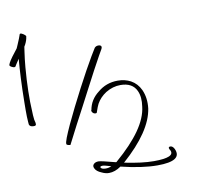

<svg xmlns="http://www.w3.org/2000/svg" viewBox="-259 -952 1178 1041"><g transform="rotate(-10 330.0 -431.5)"><path d="M-98.7 -341Q-117.7 -341 -122.5 -353L-123.2 -356Q-123.9 -359 -124.3 -369.5Q-124.7 -380 -125.9 -398Q-125.8 -415 -126.3 -434.5Q-126.8 -454 -125.9 -476Q-125 -550 -122.1 -609Q-119.2 -668 -115.1 -715L-127.7 -696Q-130.8 -692 -133.6 -687Q-136.5 -682 -140.1 -676Q-143.6 -674 -145.6 -674Q-151.6 -674 -160.2 -678.5Q-168.7 -683 -170.6 -687Q-173.5 -695 -147.8 -731L-116.3 -772Q-115.2 -776 -112.3 -781Q-109.5 -786 -107.1 -793Q-100.6 -808 -95.2 -821.5Q-89.8 -835 -86.3 -846Q-85.3 -846 -85.5 -846.5Q-85.6 -847 -84.6 -847Q-84.6 -847 -84.2 -847.5Q-83.8 -848 -82.8 -848Q-76.8 -848 -66.8 -841.5Q-56.8 -835 -53.4 -829L-54 -827Q-55.6 -808 -67.3 -785L-73.7 -774Q-73.5 -773 -77.2 -750Q-80.3 -729 -82.9 -707.5Q-85.4 -686 -87.3 -664Q-99 -524 -92.7 -419Q-93.1 -412 -92 -400.5Q-90.8 -389 -89.6 -375Q-88.7 -371 -87.6 -366.5Q-86.6 -362 -85.4 -357Q-84.5 -353 -85 -348.5Q-85.4 -344 -90 -342Q-91.7 -341 -98.7 -341ZM526 -15Q442 -15 324.3 -44L325.6 -43Q292.9 -20 259.9 -20Q240.9 -20 220.6 -30Q193 -41 184.9 -59Q177.4 -74 189.1 -84Q198.3 -92 214.3 -92Q221.3 -92 243.4 -87Q265.6 -82 307.1 -71L310.9 -72Q311.4 -74 312.4 -74Q398.3 -148 445.4 -215Q492.4 -282 499.3 -343Q507.3 -395 491.2 -430Q468.9 -479 402.9 -479Q360.9 -479 321.4 -455Q287.5 -433 269.1 -400Q262.1 -387 252.1 -357Q251.5 -351 244.5 -351Q230.5 -351 224.2 -365Q221.8 -371 224.6 -372Q234.4 -429 282.1 -465Q328.9 -505 392.9 -505Q431.9 -505 463.8 -488Q498.2 -469 516 -431Q526.3 -408 529.7 -382.5Q533.1 -357 529.8 -328Q511.4 -204 349.4 -61Q398.7 -51 438.4 -46Q478 -41 511 -41Q630 -41 608.1 -84L604.9 -89Q597.5 -104 611.5 -104Q624.5 -104 633.6 -86Q666 -15 526 -15ZM246.6 -47Q263.6 -47 278 -54Q242.5 -65 232.5 -65Q216.5 -65 219.3 -57Q224.6 -47 246.6 -47ZM79.9 -206Q75.9 -206 68 -208Q60 -210 59.1 -214Q56.5 -221 67.1 -248.5Q77.8 -276 96.4 -316.5Q115.1 -357 138.7 -404Q162.4 -451 187.3 -499Q212.2 -547 235.5 -589Q258.8 -631 276.4 -661Q293.9 -691 301.4 -702Q309.3 -711 322.3 -711Q334.3 -711 337.9 -704Q340.3 -698 336.2 -690Q331.8 -683 316.2 -655Q300.7 -627 278.3 -585.5Q255.9 -544 230.7 -495Q205.5 -446 179.7 -397.5Q153.9 -349 132.4 -308Q110.8 -267 97.2 -239.5Q83.5 -212 79.9 -206Z"/></g></svg>

Font: Oooh Baby
Style: Normal
Weight: 400
Designer: Robert E. Leuschke
Foundry: Robert E. Leuschke
Version: Version 1.011; ttfautohint (v1.8.3)